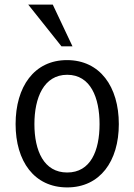

<svg xmlns="http://www.w3.org/2000/svg" viewBox="-20 -804 585 837"><path d="M296 -602H248L103 -784H210ZM498 -263C498 -101 416 13 273 13C129 13 48 -101 48 -263C48 -426 129 -542 272 -542C416 -542 498 -426 498 -263ZM414 -263C414 -378 375 -478 273 -478C171 -478 130 -378 130 -263C130 -147 171 -52 273 -52C375 -52 414 -147 414 -263Z"/></svg>

Font: Repo Regular
Style: Regular
Weight: 400
Designer: Stefan Peev
Foundry: Context Ltd
Version: Version 1.502